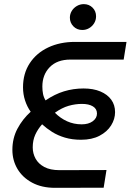

<svg xmlns="http://www.w3.org/2000/svg" viewBox="-20 -901 627 921"><path d="M244.2 0Q180.4 0 134.3 -24.7Q88.2 -49.4 63.8 -90.6Q39.4 -131.8 39.4 -182.2Q39.4 -237.6 63.5 -283.3Q87.6 -329 127.2 -365Q110 -389 100.2 -419.1Q90.4 -449.2 90.4 -482Q90.4 -548.2 122.4 -597.3Q154.4 -646.4 210.8 -673.2Q267.2 -700 339.2 -700H586.8L573.2 -615.2H317.8Q254 -615.2 218.6 -578.9Q183.2 -542.6 183.2 -485.8Q183.2 -466.8 186.4 -450.5Q189.6 -434.2 198.6 -419.4Q242.2 -449.2 287 -462.9Q331.8 -476.6 380.6 -476.6Q427.6 -476.6 461.5 -462.3Q495.4 -448 513.7 -422.7Q532 -397.4 532 -363Q532 -329.8 513 -299.4Q494 -269 457.5 -249.8Q421 -230.6 368.6 -230.6Q326.2 -230.6 291.6 -240.9Q257 -251.2 229.8 -268.4Q202.6 -285.6 182 -304.8Q161.6 -282 149.3 -255.1Q137 -228.2 137 -194Q137 -164.8 150.6 -140Q164.2 -115.2 192.6 -100Q221 -84.8 265.2 -84.8L490.8 -85.4L477.2 -0.6ZM372 -304.6Q404.8 -304.6 425 -319.5Q445.2 -334.4 445.2 -356.4Q445.2 -378.8 425.7 -390.7Q406.2 -402.6 373.4 -402.6Q341.2 -402.6 309.2 -393.4Q277.2 -384.2 243.4 -360.2Q269.2 -334 301.6 -319.3Q334 -304.6 372 -304.6ZM375 -757.2Q349 -757.2 332.1 -774.6Q315.2 -792 315.2 -816.2Q315.2 -833.6 324.1 -848.3Q333 -863 348.4 -872.1Q363.8 -881.2 382 -881.2Q407 -881.2 423.9 -864.5Q440.8 -847.8 440.8 -822.8Q440.8 -804.4 431.6 -789.5Q422.4 -774.6 407.5 -765.9Q392.6 -757.2 375 -757.2Z"/></svg>

Font: MuseoModerno Thin
Style: Italic
Weight: 100
Italic angle: -9°
Designer: Pablo Cosgaya, Héctor Gatti, Marcela Romero, and the Authors of The MuseoModerno Project.
Foundry: Omnibus-Type Team
Version: Version 1.003